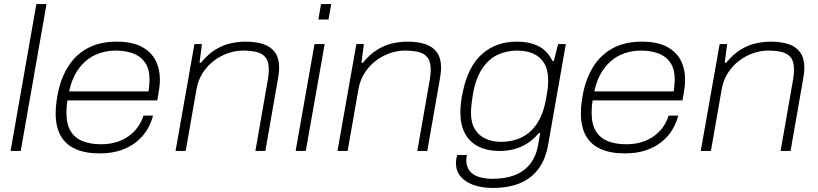

<svg xmlns="http://www.w3.org/2000/svg" viewBox="-20 -743 4028 945"><path d="M32 0 159 -723H209L82 0Z M471 12Q399 12 350.5 -10Q302 -32 278 -76Q254 -120 254 -185Q254 -215 258 -243.5Q262 -272 268 -299Q286 -374 323.5 -427.5Q361 -481 418.5 -509.5Q476 -538 554 -538Q629 -538 676 -513.5Q723 -489 745 -447Q767 -405 767 -351Q767 -333 764 -309.5Q761 -286 754 -249H312Q309 -232 308 -217Q307 -202 307 -188Q307 -132 327.5 -98Q348 -64 386.5 -48.5Q425 -33 476 -33Q520 -33 554.5 -44Q589 -55 615.5 -74.5Q642 -94 659.5 -119.5Q677 -145 686 -174H733Q724 -137 703.5 -103.5Q683 -70 650.5 -44Q618 -18 573.5 -3Q529 12 471 12ZM320 -293H711Q713 -309 714.5 -323Q716 -337 716 -350Q716 -403 694.5 -434.5Q673 -466 635.5 -480Q598 -494 548 -494Q494 -494 447.5 -472Q401 -450 368 -405.5Q335 -361 320 -293Z M844 0 937 -526H974L962 -434H969Q1004 -477 1041.5 -499.5Q1079 -522 1116.5 -530Q1154 -538 1188 -538Q1240 -538 1277 -525.5Q1314 -513 1334 -484.5Q1354 -456 1354 -409Q1354 -398 1352.5 -385.5Q1351 -373 1349 -360L1286 0H1237L1299 -355Q1301 -368 1302 -379.5Q1303 -391 1303 -400Q1303 -441 1286.5 -461Q1270 -481 1241 -487.5Q1212 -494 1175 -494Q1140 -494 1103 -481.5Q1066 -469 1033.5 -444.5Q1001 -420 978 -384.5Q955 -349 947 -303L894 0Z M1547 -647 1560 -723H1610L1597 -647ZM1435 0 1528 -526H1578L1485 0Z M1641 0 1734 -526H1771L1759 -434H1766Q1801 -477 1838.5 -499.5Q1876 -522 1913.5 -530Q1951 -538 1985 -538Q2037 -538 2074 -525.5Q2111 -513 2131 -484.5Q2151 -456 2151 -409Q2151 -398 2149.5 -385.5Q2148 -373 2146 -360L2083 0H2034L2096 -355Q2098 -368 2099 -379.5Q2100 -391 2100 -400Q2100 -441 2083.5 -461Q2067 -481 2038 -487.5Q2009 -494 1972 -494Q1937 -494 1900 -481.5Q1863 -469 1830.5 -444.5Q1798 -420 1775 -384.5Q1752 -349 1744 -303L1691 0Z M2405 182Q2355 182 2314 168.5Q2273 155 2248.5 127.5Q2224 100 2224 57Q2224 50 2225.5 41Q2227 32 2230 20H2278Q2277 27 2276 33Q2275 39 2275 45Q2275 79 2292.5 99.5Q2310 120 2339.5 128.5Q2369 137 2403 137Q2467 137 2513.5 119Q2560 101 2589.5 63.5Q2619 26 2629 -32Q2631 -47 2634 -60.5Q2637 -74 2639 -88H2632Q2607 -58 2577 -38.5Q2547 -19 2513 -9.5Q2479 0 2440 0Q2377 0 2333.5 -22.5Q2290 -45 2268 -87Q2246 -129 2246 -188Q2246 -214 2249 -239.5Q2252 -265 2258 -291Q2284 -417 2353 -477.5Q2422 -538 2523 -538Q2588 -538 2632 -515Q2676 -492 2699 -443H2706L2727 -526H2765L2679 -37Q2667 38 2631.5 86.5Q2596 135 2539.5 158.5Q2483 182 2405 182ZM2446 -45Q2481 -45 2515.5 -54.5Q2550 -64 2580.5 -87.5Q2611 -111 2634 -153Q2657 -195 2668 -259Q2672 -281 2674.5 -297Q2677 -313 2677.5 -325Q2678 -337 2678 -346Q2678 -398 2659.5 -430Q2641 -462 2607 -478Q2573 -494 2524 -494Q2476 -494 2432 -474.5Q2388 -455 2355.5 -408.5Q2323 -362 2308 -282Q2304 -257 2302 -240Q2300 -223 2299 -211Q2298 -199 2298 -189Q2298 -139 2317 -107.5Q2336 -76 2369.5 -60.5Q2403 -45 2446 -45Z M3056 12Q2984 12 2935.5 -10Q2887 -32 2863 -76Q2839 -120 2839 -185Q2839 -215 2843 -243.5Q2847 -272 2853 -299Q2871 -374 2908.5 -427.5Q2946 -481 3003.5 -509.5Q3061 -538 3139 -538Q3214 -538 3261 -513.5Q3308 -489 3330 -447Q3352 -405 3352 -351Q3352 -333 3349 -309.5Q3346 -286 3339 -249H2897Q2894 -232 2893 -217Q2892 -202 2892 -188Q2892 -132 2912.5 -98Q2933 -64 2971.5 -48.5Q3010 -33 3061 -33Q3105 -33 3139.5 -44Q3174 -55 3200.5 -74.5Q3227 -94 3244.5 -119.5Q3262 -145 3271 -174H3318Q3309 -137 3288.5 -103.5Q3268 -70 3235.5 -44Q3203 -18 3158.5 -3Q3114 12 3056 12ZM2905 -293H3296Q3298 -309 3299.5 -323Q3301 -337 3301 -350Q3301 -403 3279.5 -434.5Q3258 -466 3220.5 -480Q3183 -494 3133 -494Q3079 -494 3032.5 -472Q2986 -450 2953 -405.5Q2920 -361 2905 -293Z M3429 0 3522 -526H3559L3547 -434H3554Q3589 -477 3626.5 -499.5Q3664 -522 3701.5 -530Q3739 -538 3773 -538Q3825 -538 3862 -525.5Q3899 -513 3919 -484.5Q3939 -456 3939 -409Q3939 -398 3937.5 -385.5Q3936 -373 3934 -360L3871 0H3822L3884 -355Q3886 -368 3887 -379.5Q3888 -391 3888 -400Q3888 -441 3871.5 -461Q3855 -481 3826 -487.5Q3797 -494 3760 -494Q3725 -494 3688 -481.5Q3651 -469 3618.5 -444.5Q3586 -420 3563 -384.5Q3540 -349 3532 -303L3479 0Z"/></svg>

Font: Archivo SemiExpanded Thin
Style: Italic
Weight: 250
Width: 6
Italic angle: -10°
Designer: Hector Gatti
Foundry: Omnibus-Type
Version: Version 2.001